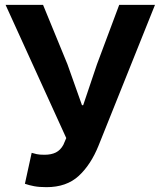

<svg xmlns="http://www.w3.org/2000/svg" viewBox="-20 -760 661 794"><path d="M3 -740H158L259 -494L319 -325H324L381 -494L473 -740H621L388 -159Q356 -79 305.5 -32.5Q255 14 172 14Q142 14 121 10Q100 6 83 0L111 -128Q121 -125 132 -122.5Q143 -120 164 -120Q192 -120 211 -129.5Q230 -139 242 -161L254 -189Z"/></svg>

Font: Kinto Sans
Style: Bold
Weight: 700
Designer: Authors: Ryoko NISHIZUKA  (kana & ideographs); Paul D. Hunt (Latin, Greek & Cyrillic); Wenlong ZHANG  (bopomofo); Sandol
Foundry: Adobe Systems Incorporated, ookami Inc.
Version: Version 0.001